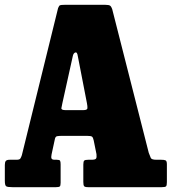

<svg xmlns="http://www.w3.org/2000/svg" viewBox="-20 -775 711 795"><path d="M0 -26.5V-92Q0 -103.5 4 -108.5Q8 -113.5 20.5 -113.5H48Q61 -113.5 64.2 -118.5Q67.5 -123.5 70.5 -132.5L220.5 -741.5Q224.5 -751.5 228.5 -753.2Q232.5 -755 246.5 -755H417Q431.5 -755 436.2 -751.2Q441 -747.5 444.5 -737.5L596 -142Q601 -128 604.5 -120.8Q608 -113.5 628 -113.5H647.5Q660 -113.5 665.5 -111Q671 -108.5 671 -95V-21Q671 -7 667.5 -3.5Q664 0 650 0H345Q331.5 0 328.2 -4.2Q325 -8.5 325 -22V-93.5Q325 -107 329 -110.2Q333 -113.5 345.5 -113.5H359Q374.5 -113.5 377.8 -118.5Q381 -123.5 379.5 -136.5L368 -193.5Q365.5 -205.5 361.2 -209Q357 -212.5 340 -212.5H238.5Q223.5 -212.5 216.2 -211Q209 -209.5 207 -198L193.5 -135.5Q191 -123.5 193.5 -118.5Q196 -113.5 206.5 -113.5H215Q226 -113.5 228.5 -109.8Q231 -106 231 -94.5V-18Q231 -5.5 227.2 -2.8Q223.5 0 212 0H31Q12 0 6 -3.5Q0 -7 0 -26.5ZM281.5 -543 238 -346.5Q235.5 -335.5 234.2 -327.2Q233 -319 251.5 -319H325Q341.5 -319 342 -327Q342.5 -335 340 -347.5L302 -543.5Q299.5 -560.5 291.8 -557.8Q284 -555 281.5 -543Z"/></svg>

Font: Besley* Condensed Heavy
Style: Regular
Weight: 800
Width: 3
Designer: Owen Earl
Foundry: indestructible type*
Version: Version 3.000; ttfautohint (v1.8.3)